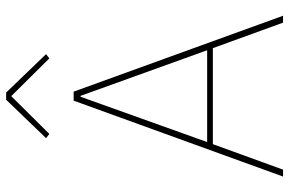

<svg xmlns="http://www.w3.org/2000/svg" viewBox="-182 -782 963 640"><g transform="rotate(-90 300.0 -461.5)"><path d="M545 0 460 -234H140L55 0H32L285 -698H315L568 0ZM301 -675H298L147 -253H453ZM312 -923 440 -790 426 -779 300 -906 174 -779 160 -790 288 -923Z"/></g></svg>

Font: IBM Plex Sans Arabic Thin
Style: Regular
Weight: 100
Designer: Mike Abbink, Paul van der Laan, Pieter van Rosmalen, Wael Morcos, Khajak Apelian
Foundry: Bold Monday
Version: Version 1.101